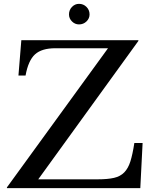

<svg xmlns="http://www.w3.org/2000/svg" viewBox="-20 -979 810 999"><path d="M710 0H16V-4L542 -728H268Q197 -728 162 -696Q127 -664 113 -586H76L91 -770H700V-766L179 -46H489Q540 -46 573 -53.5Q606 -61 626.5 -82Q647 -103 658.5 -139.5Q670 -176 679 -235H722ZM339 -904Q339 -927 354.5 -943Q370 -959 391 -959Q414 -959 430 -943Q446 -927 446 -904Q446 -883 430 -867.5Q414 -852 391 -852Q370 -852 354.5 -867.5Q339 -883 339 -904Z"/></svg>

Font: SVN-Libre Baskerville
Style: Regular
Weight: 400
Designer: Pablo Impallari, Rodrigo Fuenzalida
Foundry: Pablo Impallari, Rodrigo Fuenzalida
Version: Version 1.000; ttfautohint (v1.8.4)